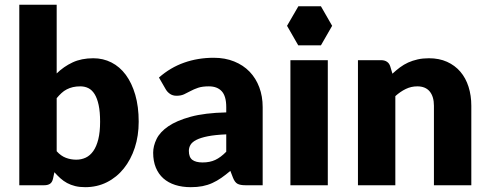

<svg xmlns="http://www.w3.org/2000/svg" viewBox="-20 -768 2024 796"><path d="M60 0V-748.5H215V-463.5Q244 -492 280.8 -509.2Q317.5 -526.5 367 -526.5Q407.5 -526.5 442 -509Q476.5 -491.5 501.5 -457.8Q526.5 -424 540.8 -375Q555 -326 555 -263.5Q555 -205 538.8 -155.5Q522.5 -106 493.2 -69.5Q464 -33 423.2 -12.5Q382.5 8 333 8Q310 8 291.8 3.5Q273.5 -1 258.2 -9.2Q243 -17.5 230.2 -29Q217.5 -40.5 205.5 -54L200 -28Q196.5 -12 187.2 -6Q178 0 163 0ZM313 -410Q296 -410 282.2 -406.8Q268.5 -403.5 256.8 -397.5Q245 -391.5 235 -382.2Q225 -373 215 -361V-141Q232.5 -121.5 253 -113.8Q273.5 -106 296 -106Q317.5 -106 335.5 -114.5Q353.5 -123 366.8 -141.8Q380 -160.5 387.5 -190.5Q395 -220.5 395 -263.5Q395 -304.5 389 -332.5Q383 -360.5 372.2 -377.8Q361.5 -395 346.5 -402.5Q331.5 -410 313 -410Z M998 0Q976 0 964.8 -6Q953.5 -12 946 -31L935 -59.5Q915.5 -43 897.5 -30.5Q879.5 -18 860.2 -9.2Q841 -0.5 819.2 3.8Q797.5 8 771 8Q735.5 8 706.5 -1.2Q677.5 -10.5 657.2 -28.5Q637 -46.5 626 -73.2Q615 -100 615 -135Q615 -162.5 629 -191.5Q643 -220.5 677.5 -244.2Q712 -268 770.5 -284Q829 -300 918 -302V-324Q918 -369.5 899.2 -389.8Q880.5 -410 846 -410Q818.5 -410 801 -404Q783.5 -398 769.8 -390.5Q756 -383 743 -377Q730 -371 712 -371Q696 -371 684.8 -378.8Q673.5 -386.5 667 -398L639 -446.5Q686 -488 743.2 -508.2Q800.5 -528.5 866 -528.5Q913 -528.5 950.8 -513.2Q988.5 -498 1014.8 -470.8Q1041 -443.5 1055 -406Q1069 -368.5 1069 -324V0ZM820 -94.5Q850 -94.5 872.5 -105Q895 -115.5 918 -139V-211Q871.5 -209 841.5 -203Q811.5 -197 794 -188Q776.5 -179 769.8 -167.5Q763 -156 763 -142.5Q763 -116 777.5 -105.2Q792 -94.5 820 -94.5Z M1339 -518.5V0H1184V-518.5ZM1357 -661 1310.5 -742H1217L1170 -661L1216.5 -580H1310.5Z M1464 0V-518.5H1560Q1574.5 -518.5 1584.2 -512Q1594 -505.5 1598 -492.5L1607 -462.5Q1622 -476.5 1638 -488.5Q1654 -500.5 1672.2 -508.8Q1690.5 -517 1711.8 -521.8Q1733 -526.5 1758 -526.5Q1800.5 -526.5 1833.2 -511.8Q1866 -497 1888.5 -470.8Q1911 -444.5 1922.5 -408.2Q1934 -372 1934 -329.5V0H1779V-329.5Q1779 -367.5 1761.5 -388.8Q1744 -410 1710 -410Q1684.5 -410 1662 -399Q1639.5 -388 1619 -369.5V0Z"/></svg>

Font: LatoHex
Style: Regular
Weight: 900
Designer: Lukasz Dziedzic
Foundry: tyPoland Lukasz Dziedzic
Version: Version 1.104; Western+Polish opensource